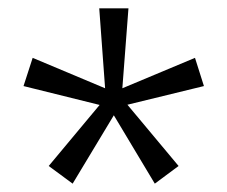

<svg xmlns="http://www.w3.org/2000/svg" viewBox="-20 -772 547 462"><path d="M409.7 -372.6 352.5 -330.1 253.9 -494.6 154.8 -330.1 97.2 -372.6 219.7 -519.5 36.6 -564.9 58.6 -632.8 232.9 -559.6 218.8 -752H289.1L274.4 -559.6L449.2 -632.8L470.7 -564.9L286.6 -520Z"/></svg>

Font: Kumbh Sans
Style: Regular
Weight: 400
Version: Version 1.005